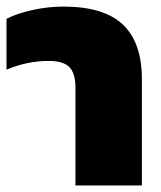

<svg xmlns="http://www.w3.org/2000/svg" viewBox="-20 -570 496 590"><path d="M211.9 0V-300.8Q211.9 -344.7 193.1 -363.8Q174.3 -382.8 129.9 -382.8Q64 -382.8 0 -356V-512.2Q30.8 -528.3 79.1 -539.1Q127.4 -549.8 174.8 -549.8Q299.3 -549.8 357.7 -494.4Q416 -439 416 -327.1V0Z"/></svg>

Font: Kanit ExtraBold
Style: Regular
Weight: 800
Designer: Katatrad Team
Foundry: CadsonDemak
Version: Version 1.000;PS 001.000;hotconv 1.0.88;makeotf.lib2.5.64775